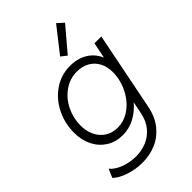

<svg xmlns="http://www.w3.org/2000/svg" viewBox="-287 -869 1180 1180"><g transform="rotate(-45 303.5 -279.0)"><path d="M18.1 147.5 42 91.8Q67.9 122.6 116 140.1Q164.1 157.7 215.8 157.7Q262.7 157.7 305.7 140.4Q348.6 123 380.4 85.7Q412.1 48.3 423.8 -9.3L439.5 -87.9Q401.4 -43 353 -17.6Q304.7 7.8 250.5 7.8Q189.9 7.8 144 -21.2Q98.1 -50.3 73 -100.8Q47.9 -151.4 47.9 -214.8Q47.9 -296.4 83.3 -367.4Q118.7 -438.5 181.2 -481Q243.7 -523.4 320.8 -523.4Q386.2 -523.4 433.8 -494.4Q481.4 -465.3 503.9 -413.1H504.9L525.4 -515.1H585L483.4 -5.4Q468.8 68.4 429 117.4Q389.2 166.5 334.2 189.7Q279.3 212.9 217.3 212.9Q156.7 212.9 101.1 194.1Q45.4 175.3 18.1 147.5ZM474.1 -251 475.6 -258.8Q480.5 -282.7 480.5 -309.1Q480.5 -356.4 461.7 -392.6Q442.9 -428.7 408 -448.7Q373 -468.8 326.2 -468.8Q264.6 -468.8 214.4 -433.3Q164.1 -397.9 135.7 -340.1Q107.4 -282.2 107.4 -217.8Q107.4 -169.4 126 -130.6Q144.5 -91.8 179.2 -69.3Q213.9 -46.9 261.2 -46.9Q312 -46.9 356.4 -75Q400.9 -103 431.6 -149.9Q462.4 -196.8 474.1 -251ZM318.8 -606.9 446.3 -769.5 487.3 -732.4 356 -577.6Z"/></g></svg>

Font: Reddit Sans Chocolate Light
Style: Italic
Weight: 300
Italic angle: -11.25°
Designer: Stephen Hutchings
Version: Version 1.013